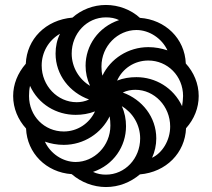

<svg xmlns="http://www.w3.org/2000/svg" viewBox="-20 -744 854 774"><path d="M407 10C459 10 506 -9 544 -41C650 -50 726 -128 730 -227C763 -264 781 -309 781 -357C781 -407 761 -453 729 -488C725 -589 646 -665 544 -672C508 -705 458 -724 407 -724C356 -724 308 -705 272 -673C164 -664 88 -586 84 -487C51 -449 33 -404 33 -357C33 -307 53 -261 85 -226C89 -127 166 -49 269 -42C307 -9 357 10 407 10ZM343 -398C299 -424 269 -473 269 -528C269 -609 330 -674 407 -674C426 -674 444 -671 460 -663C376 -635 325 -560 325 -479C325 -451 331 -424 343 -398ZM393 -439C390 -451 389 -463 389 -476C389 -559 455 -623 530 -623C582 -623 633 -589 655 -541C631 -549 605 -554 578 -554C497 -554 425 -507 393 -439ZM289 -332C212 -332 148 -398 148 -480C148 -532 175 -581 222 -608C210 -584 204 -557 204 -528C204 -442 261 -371 339 -343C323 -335 305 -332 289 -332ZM714 -316C679 -391 606 -433 530 -433C503 -433 477 -429 452 -419C474 -468 522 -500 578 -500C655 -500 718 -438 718 -357C718 -344 716 -329 714 -316ZM237 -214C159 -214 97 -276 97 -357C97 -370 98 -385 101 -398C135 -323 208 -281 285 -281C311 -281 337 -285 363 -295C340 -246 292 -214 237 -214ZM593 -108C604 -132 610 -159 610 -186C610 -272 553 -343 475 -371C491 -379 509 -382 526 -382C602 -382 666 -316 666 -234C666 -178 634 -127 593 -108ZM407 -40C389 -40 372 -43 355 -51C438 -79 488 -154 488 -235C488 -263 483 -290 471 -316C515 -290 545 -241 545 -186C545 -105 484 -40 407 -40ZM285 -91C233 -91 183 -125 161 -173C184 -165 210 -160 237 -160C318 -160 389 -207 422 -275C424 -263 425 -251 425 -238C425 -155 359 -91 285 -91Z"/></svg>

Font: Noto Sans Armenian Extra
Style: Regular
Weight: 800
Designer: Monotype Design Team
Foundry: Monotype Imaging Inc.
Version: Version 1.901